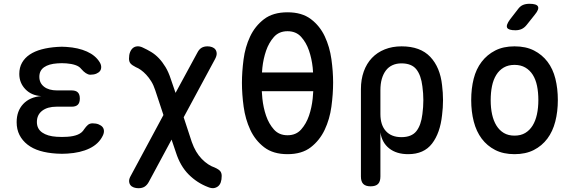

<svg xmlns="http://www.w3.org/2000/svg" viewBox="-20 -805 3040 1015"><path d="M507 -476Q515 -463 515 -450.5Q515 -438 508.5 -429.5Q502 -421 489 -415.5Q476 -410 457 -410Q451 -410 445 -412.5Q439 -415 433.5 -418.5Q428 -422 422 -427.5Q416 -433 409 -441Q399 -454 378.5 -461Q358 -468 331 -470Q318 -471 306.5 -471Q295 -471 283 -470Q238 -467 213 -449.5Q188 -432 188 -399Q188 -366 213 -346.5Q238 -327 282 -327H359Q381 -327 391.5 -316.5Q402 -306 402 -284Q402 -262 391.5 -251.5Q381 -241 359 -241H279Q231 -241 203 -219.5Q175 -198 175 -160Q175 -124 203 -104.5Q231 -85 279 -82Q293 -81 307.5 -81Q322 -81 336 -82Q369 -84 391.5 -93.5Q414 -103 425 -122Q430 -129 435 -135Q440 -141 445 -145Q450 -149 456 -151Q462 -153 470 -153Q488 -153 501.5 -147.5Q515 -142 522 -133.5Q529 -125 529.5 -113Q530 -101 523 -87Q502 -44 453.5 -20.5Q405 3 336 7Q322 8 307.5 8Q293 8 279 7Q230 4 191.5 -7.5Q153 -19 125.5 -40.5Q98 -62 83 -91.5Q68 -121 68 -159Q68 -218 102.5 -255Q137 -292 198 -297Q146 -300 114 -333.5Q82 -367 82 -414Q82 -448 96.5 -473.5Q111 -499 137 -516.5Q163 -534 200 -544Q237 -554 283 -557Q295 -558 306.5 -558Q318 -558 331 -557Q394 -553 439.5 -532.5Q485 -512 507 -476Z M1117 -493 951 -185 994 -54Q1004 -26 1017 -4Q1030 18 1046.5 35Q1063 52 1080.5 63.5Q1098 75 1116 81Q1136 90 1144 99.5Q1152 109 1152 125Q1152 145 1147 159Q1142 173 1132 180.5Q1122 188 1109.5 189.5Q1097 191 1080 184Q1022 162 977.5 117.5Q933 73 910 1L887 -67L767 156Q758 173 745 181.5Q732 190 712 190Q699 190 687.5 186Q676 182 669.5 173.5Q663 165 662.5 152.5Q662 140 672 123L844 -197L801 -327Q792 -355 779.5 -375Q767 -395 753 -410Q739 -425 725 -435Q711 -445 698 -450Q678 -460 670 -469.5Q662 -479 662 -495Q662 -515 667.5 -529Q673 -543 682.5 -551Q692 -559 705.5 -560Q719 -561 734 -554Q758 -543 779.5 -530Q801 -517 820 -497Q839 -477 855 -450.5Q871 -424 883 -387L908 -314L1023 -526Q1032 -544 1045 -552Q1058 -560 1077 -560Q1090 -560 1101 -556Q1112 -552 1118.5 -543.5Q1125 -535 1125.5 -522.5Q1126 -510 1117 -493Z M1500 10Q1424 10 1376.5 -26.5Q1329 -63 1303 -119Q1277 -175 1268 -241Q1259 -307 1259 -367Q1259 -425 1267.5 -490.5Q1276 -556 1302 -611.5Q1328 -667 1375.5 -703.5Q1423 -740 1500 -740Q1576 -740 1623.5 -704Q1671 -668 1697 -612.5Q1723 -557 1732 -492Q1741 -427 1741 -369Q1741 -308 1732 -241.5Q1723 -175 1696.5 -119Q1670 -63 1623 -26.5Q1576 10 1500 10ZM1500 -90Q1545 -90 1572 -120.5Q1599 -151 1613.5 -193.5Q1628 -236 1633 -284Q1635 -305 1636 -323H1364Q1365 -304 1367 -284Q1372 -236 1386.5 -193.5Q1401 -151 1428 -120.5Q1455 -90 1500 -90ZM1635 -422Q1634 -434 1633 -448Q1628 -495 1613.5 -537.5Q1599 -580 1572 -610Q1545 -640 1500 -640Q1455 -640 1428 -609.5Q1401 -579 1386.5 -536.5Q1372 -494 1367 -447Q1366 -434 1365 -422Z M1939 180Q1913 180 1900.5 167.5Q1888 155 1888 128V-334Q1888 -385 1903 -427Q1918 -469 1946 -498.5Q1974 -528 2014 -544Q2054 -560 2103 -560Q2202 -560 2254.5 -504.5Q2307 -449 2317 -354Q2322 -315 2322 -275.5Q2322 -236 2317 -197Q2307 -102 2264 -46Q2221 10 2138 10Q2076 10 2037.5 -20.5Q1999 -51 1991 -105V128Q1991 155 1978.5 167.5Q1966 180 1939 180ZM2102 -80Q2156 -80 2181 -111.5Q2206 -143 2213 -202Q2218 -239 2218 -275.5Q2218 -312 2213 -348Q2206 -407 2181 -438.5Q2156 -470 2102 -470Q2076 -470 2055 -460.5Q2034 -451 2020 -432.5Q2006 -414 1998.5 -388Q1991 -362 1991 -328V-202Q1991 -144 2020 -112Q2049 -80 2102 -80Z M2700 10Q2641 10 2598 -12Q2555 -34 2526.5 -72Q2498 -110 2484.5 -162.5Q2471 -215 2471 -276Q2471 -337 2484 -388.5Q2497 -440 2526 -478Q2555 -516 2598 -538Q2641 -560 2700 -560Q2760 -560 2803 -538Q2846 -516 2874.5 -478.5Q2903 -441 2916 -389Q2929 -337 2929 -276Q2929 -215 2915.5 -162.5Q2902 -110 2873.5 -72Q2845 -34 2802 -12Q2759 10 2700 10ZM2700 -88Q2733 -88 2756.5 -102Q2780 -116 2795.5 -141Q2811 -166 2818.5 -200.5Q2826 -235 2826 -276Q2826 -317 2819 -351Q2812 -385 2796.5 -409.5Q2781 -434 2757 -448Q2733 -462 2700 -462Q2667 -462 2643 -448Q2619 -434 2603.5 -409Q2588 -384 2581 -350Q2574 -316 2574 -275Q2574 -234 2581.5 -200Q2589 -166 2604.5 -141Q2620 -116 2643.5 -102Q2667 -88 2700 -88ZM2764 -673Q2752 -658 2737.5 -651.5Q2723 -645 2705 -645Q2668 -645 2661 -658.5Q2654 -672 2676 -702L2717 -755Q2729 -772 2744 -778.5Q2759 -785 2779 -785Q2817 -785 2824 -770.5Q2831 -756 2807 -727Z"/></svg>

Font: Maple Mono NL Medium
Style: Regular
Weight: 500
Monospace: yes
Designer: subframe7536
Version: Version 7.000